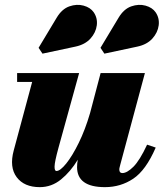

<svg xmlns="http://www.w3.org/2000/svg" viewBox="-20 -761 674 791"><path d="M546 -569 410 -540 394 -564 468.5 -688Q490 -724 520.8 -734.8Q551.5 -745.5 579.5 -737.8Q607.5 -730 621 -710.5Q637.5 -686.5 633.8 -656.8Q630 -627 607.8 -602.2Q585.5 -577.5 546 -569ZM291 -569 155 -540 139 -564 213.5 -688Q235 -724 265.8 -734.8Q296.5 -745.5 324.5 -737.8Q352.5 -730 366 -710.5Q382.5 -686.5 378.8 -656.8Q375 -627 352.8 -602.2Q330.5 -577.5 291 -569ZM306 -460 221 -152.5Q205 -94 204.8 -75.2Q204.5 -56.5 212.5 -56.5Q228 -56.5 253 -87.5Q278 -118.5 304.5 -172.5Q331 -226.5 351 -295L394.5 -460H577L475.5 -82.5Q474.5 -78 473 -72.5Q471.5 -67 471.5 -63Q471.5 -48 484 -48Q503.5 -48 529.8 -74.2Q556 -100.5 586 -165L621.5 -153Q581 -59.5 529 -24.8Q477 10 412.5 10Q297.5 10 297.5 -72.5Q297.5 -88 300.5 -103Q270.5 -53.5 231.5 -21.8Q192.5 10 144 10Q79.5 10 48.8 -31Q18 -72 36.5 -141L112.5 -423.5H50.5V-460Z"/></svg>

Font: Bodoni* 06pt Fatface
Style: Italic
Weight: 900
Italic angle: -13°
Version: Version 2.3